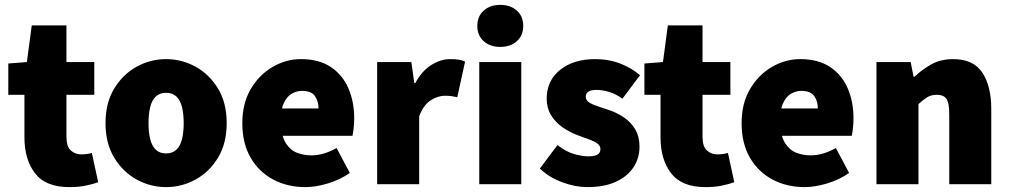

<svg xmlns="http://www.w3.org/2000/svg" viewBox="-20 -754 4132 786"><path d="M264 12Q167 12 123.5 -44.5Q80 -101 80 -192V-366H14V-494L90 -500L110 -650H252V-500H366V-366H252V-195Q252 -154 270 -138Q288 -122 312 -122Q324 -122 335.5 -123.5Q347 -125 356 -128L382 -8Q363 -1 333 5.5Q303 12 264 12Z M660 12Q596 12 539.5 -19Q483 -50 447.5 -108.5Q412 -167 412 -250Q412 -333 447.5 -391.5Q483 -450 539.5 -481Q596 -512 660 -512Q724 -512 780.5 -481Q837 -450 872.5 -391.5Q908 -333 908 -250Q908 -167 872.5 -108.5Q837 -50 780.5 -19Q724 12 660 12ZM660 -126Q686 -126 702 -141Q718 -156 725 -184Q732 -212 732 -250Q732 -288 725 -316Q718 -344 702 -359Q686 -374 660 -374Q634 -374 618 -359Q602 -344 595 -316Q588 -288 588 -250Q588 -212 595 -184Q602 -156 618 -141Q634 -126 660 -126Z M1230 12Q1157 12 1098.5 -19Q1040 -50 1006 -108.5Q972 -167 972 -250Q972 -331 1006.5 -389.5Q1041 -448 1096 -480Q1151 -512 1212 -512Q1286 -512 1334.5 -479.5Q1383 -447 1406.5 -392Q1430 -337 1430 -270Q1430 -248 1427.5 -227.5Q1425 -207 1423 -198H1108L1106 -310H1284Q1284 -339 1269.5 -360.5Q1255 -382 1216 -382Q1195 -382 1174.5 -370.5Q1154 -359 1141 -330Q1128 -301 1130 -250Q1132 -195 1151 -166.5Q1170 -138 1197.5 -128Q1225 -118 1254 -118Q1280 -118 1305.5 -125.5Q1331 -133 1358 -148L1412 -46Q1372 -18 1322 -3Q1272 12 1230 12Z M1524 0V-500H1664L1676 -414H1680Q1708 -465 1746.5 -488.5Q1785 -512 1822 -512Q1845 -512 1859.5 -509.5Q1874 -507 1884 -502L1852 -356Q1839 -359 1828 -360.5Q1817 -362 1800 -362Q1773 -362 1743.5 -343.5Q1714 -325 1696 -278V0Z M1942 0V-500H2114V0ZM2028 -562Q1986 -562 1960 -585.5Q1934 -609 1934 -648Q1934 -687 1960 -710.5Q1986 -734 2028 -734Q2070 -734 2096 -710.5Q2122 -687 2122 -648Q2122 -609 2096 -585.5Q2070 -562 2028 -562Z M2384 12Q2336 12 2282.5 -7.5Q2229 -27 2190 -64L2262 -160Q2297 -133 2330 -123.5Q2363 -114 2388 -114Q2415 -114 2426.5 -121.5Q2438 -129 2438 -144Q2438 -157 2426 -166Q2414 -175 2393.5 -182.5Q2373 -190 2346 -200Q2311 -213 2282 -233.5Q2253 -254 2235.5 -283Q2218 -312 2218 -350Q2218 -424 2273 -468Q2328 -512 2416 -512Q2473 -512 2520 -493.5Q2567 -475 2600 -446L2528 -350Q2500 -370 2473 -378Q2446 -386 2422 -386Q2400 -386 2389 -379Q2378 -372 2378 -358Q2378 -347 2386.5 -339Q2395 -331 2414.5 -323.5Q2434 -316 2466 -306Q2504 -294 2534 -273.5Q2564 -253 2581 -223.5Q2598 -194 2598 -154Q2598 -107 2573.5 -69.5Q2549 -32 2501.5 -10Q2454 12 2384 12Z M2868 12Q2771 12 2727.5 -44.5Q2684 -101 2684 -192V-366H2618V-494L2694 -500L2714 -650H2856V-500H2970V-366H2856V-195Q2856 -154 2874 -138Q2892 -122 2916 -122Q2928 -122 2939.5 -123.5Q2951 -125 2960 -128L2986 -8Q2967 -1 2937 5.5Q2907 12 2868 12Z M3274 12Q3201 12 3142.5 -19Q3084 -50 3050 -108.5Q3016 -167 3016 -250Q3016 -331 3050.5 -389.5Q3085 -448 3140 -480Q3195 -512 3256 -512Q3330 -512 3378.5 -479.5Q3427 -447 3450.5 -392Q3474 -337 3474 -270Q3474 -248 3471.5 -227.5Q3469 -207 3467 -198H3152L3150 -310H3328Q3328 -339 3313.5 -360.5Q3299 -382 3260 -382Q3239 -382 3218.5 -370.5Q3198 -359 3185 -330Q3172 -301 3174 -250Q3176 -195 3195 -166.5Q3214 -138 3241.5 -128Q3269 -118 3298 -118Q3324 -118 3349.5 -125.5Q3375 -133 3402 -148L3456 -46Q3416 -18 3366 -3Q3316 12 3274 12Z M3568 0V-500H3708L3720 -440H3724Q3754 -469 3792.5 -490.5Q3831 -512 3882 -512Q3965 -512 4001.5 -456.5Q4038 -401 4038 -308V0H3866V-286Q3866 -334 3854 -350Q3842 -366 3816 -366Q3792 -366 3776 -356Q3760 -346 3740 -328V0Z"/></svg>

Font: Mada Black
Style: Regular
Weight: 900
Designer: Khaled Hosny
Version: Version 1.5